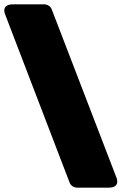

<svg xmlns="http://www.w3.org/2000/svg" viewBox="-60 -768 561 886"><path d="M0 -748C-60 -748 -35 -698 -35 -698L261 74C266 88 280 98 296 98H441C501 98 476 48 476 48L179 -724C174 -738 160 -748 144 -748Z"/></svg>

Font: Asimov Print
Style: E
Weight: 500
Designer: Google
Version: Version 2.000980; 2014